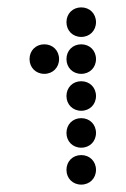

<svg xmlns="http://www.w3.org/2000/svg" viewBox="-20 -510 340 520"><path d="M200 -410C223 -410 240 -427 240 -450C240 -473 223 -490 200 -490C177 -490 160 -473 160 -450C160 -427 177 -410 200 -410ZM100 -310C123 -310 140 -327 140 -350C140 -373 123 -390 100 -390C77 -390 60 -373 60 -350C60 -327 77 -310 100 -310ZM200 -310C223 -310 240 -327 240 -350C240 -373 223 -390 200 -390C177 -390 160 -373 160 -350C160 -327 177 -310 200 -310ZM200 -210C223 -210 240 -227 240 -250C240 -273 223 -290 200 -290C177 -290 160 -273 160 -250C160 -227 177 -210 200 -210ZM200 -110C223 -110 240 -127 240 -150C240 -173 223 -190 200 -190C177 -190 160 -173 160 -150C160 -127 177 -110 200 -110ZM200 -10C223 -10 240 -27 240 -50C240 -73 223 -90 200 -90C177 -90 160 -73 160 -50C160 -27 177 -10 200 -10Z"/></svg>

Font: TINY 5x3 80
Style: Regular
Weight: 200
Designer: Jack Halten Fahnestock
Foundry: Velvetyne Type Foundry
Version: Version 1.002;hotconv 1.0.109;makeotfexe 2.5.65596